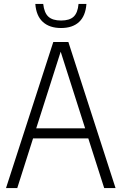

<svg xmlns="http://www.w3.org/2000/svg" viewBox="-20 -953 616 973"><path d="M10.5 0 250 -740H326.5L565.5 0H508L427.5 -251.5H147.5L67.5 0ZM163.5 -302.5H411.5L287.5 -691ZM289.5 -811Q231 -811 197.2 -841.8Q163.5 -872.5 159 -933H199Q204 -888 225.2 -868.5Q246.5 -849 289.5 -849Q332.5 -849 353.2 -868.5Q374 -888 378 -933H418Q413.5 -872 380.5 -841.5Q347.5 -811 289.5 -811Z"/></svg>

Font: Encode Sans Condensed Light
Style: Regular
Weight: 300
Width: 3
Designer: Multiple Designers
Foundry: Impallari Type
Version: Version 3.000; ttfautohint (v1.8.3) -l 8 -r 50 -G 200 -x 14 